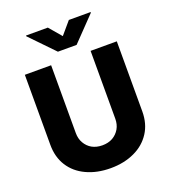

<svg xmlns="http://www.w3.org/2000/svg" viewBox="-169 -1077 1063 1207"><g transform="rotate(-20 362.5 -474.0)"><path d="M495.1 -273.4V-727.1H670.4V-258.3Q670.4 -176.3 631.8 -116.7Q592.3 -55.7 523.9 -23.9Q453.6 9.3 362.8 9.3Q271.5 9.3 201.2 -23.9Q131.8 -56.2 93.3 -116.7Q55.2 -176.8 55.2 -258.3V-727.1H231V-273.4Q231 -235.4 247.6 -206.5Q265.1 -176.3 293.5 -160.2Q323.2 -143.6 362.8 -143.6Q402.3 -143.6 432.1 -160.2Q461.4 -177.2 478.5 -206.5Q495.1 -235.4 495.1 -273.4ZM146.5 -956.5H292.5L362.8 -874L433.1 -956.5H578.6V-951.7L425.3 -792.5H300.3L146.5 -951.7Z"/></g></svg>

Font: My Font
Style: Regular
Weight: 500
Designer: Rasmus Andersson
Foundry: rsms
Version: Version 0.001